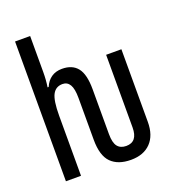

<svg xmlns="http://www.w3.org/2000/svg" viewBox="-139 -865 879 981"><g transform="rotate(-20 300.0 -374.5)"><path d="M261 -151V-378Q261 -428 247.5 -450.5Q234 -473 208 -473Q171 -473 154 -441Q137 -409 137 -327V0H55V-760H137V-564Q137 -521 131 -483H137Q150 -514 174 -530.5Q198 -547 232 -547Q288 -547 316 -511.5Q344 -476 344 -395V-151Q344 -104 360 -84Q376 -64 407 -64Q469 -64 469 -142V-537H552V-142Q552 -69 513.5 -29Q475 11 406 11Q336 11 298.5 -26.5Q261 -64 261 -151Z"/></g></svg>

Font: Noto Sans Mono UI
Style: Regular
Weight: 400
Monospace: yes
Designer: Monotype Design team
Foundry: Monotype Imaging Inc.
Version: Version 1.000